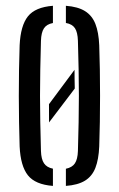

<svg xmlns="http://www.w3.org/2000/svg" viewBox="-20 -626 404 653"><path d="M146.8 -209.6Q146.7 -224.6 146.7 -240.4Q146.6 -256.2 146.6 -271.7L233.5 -388.6Q233.5 -372.5 233.7 -356.6Q233.9 -340.8 234.3 -324.9ZM46.8 -127.8Q45.5 -166.7 44.8 -210.3Q44 -254 44 -299.3Q44 -344.6 44.7 -388.5Q45.4 -432.4 46.8 -472Q49.9 -538.8 74.9 -570.3Q99.8 -601.7 160 -606.3V-547.7Q138.7 -543.8 129.5 -529.7Q120.2 -515.6 119.3 -487.3Q117.9 -435.8 117 -389.9Q116.1 -344.1 116.1 -299.9Q116.1 -255.6 117 -209.8Q117.9 -163.9 119.3 -112.5Q120.2 -84.5 129.7 -70.5Q139.1 -56.5 160 -52.3V6.3Q100 1.7 75 -29.7Q49.9 -61.2 46.8 -127.8ZM204.1 6.3V-52.1Q225.3 -56.3 234.7 -70.4Q244.1 -84.4 245 -112.5Q246.4 -164.4 247.4 -210.2Q248.3 -256 248.3 -300.1Q248.3 -344.2 247.4 -390Q246.4 -435.8 245 -487.3Q244.1 -516.2 234.9 -530.1Q225.7 -544.1 204.1 -547.9V-606.3Q244.8 -603.3 269 -588.3Q293.1 -573.3 304.4 -544.8Q315.6 -516.3 317.5 -472Q318.9 -433.1 319.6 -389.4Q320.3 -345.7 320.3 -300.6Q320.3 -255.5 319.6 -211.5Q318.9 -167.5 317.5 -127.8Q315.6 -83.8 304.4 -55Q293.1 -26.3 269 -11.5Q244.8 3.3 204.1 6.3Z"/></svg>

Font: Big Shoulders Stencil Thin
Style: Regular
Weight: 100
Designer: Patric King
Foundry: XO Type Co
Version: Version 2.001